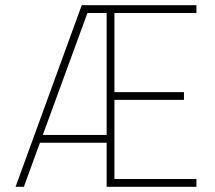

<svg xmlns="http://www.w3.org/2000/svg" viewBox="-20 -720 827 740"><path d="M295 -700H737V-670H421V-365H689V-335H421V-30H737V0H391V-170H134L72 0H40ZM391 -200V-670H317L145 -200Z"/></svg>

Font: Urbanist
Style: Regular
Weight: 400
Designer: Corey Hu
Foundry: Corey Hu
Version: Version 1.2; befe77262ef67d88f1d94aa3d2e49ef1327b4483